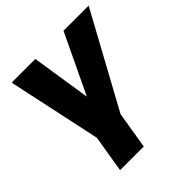

<svg xmlns="http://www.w3.org/2000/svg" viewBox="-194 -655 997 997"><g transform="rotate(-45 305.0 -156.0)"><path d="M121.1 204.1 154.8 0 44.4 -515.6H218.3L268.6 -189.9H270L425.3 -515.6H609.9L328.6 0L294.9 204.1Z"/></g></svg>

Font: Inter Display Extra Bold
Style: Italic
Weight: 800
Italic angle: -9.39999°
Designer: Rasmus Andersson
Foundry: rsms
Version: Version 4.000;git-4fc901f